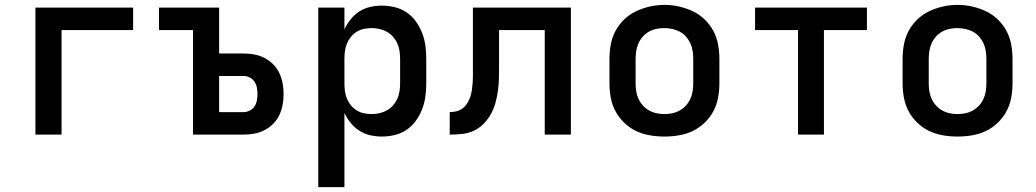

<svg xmlns="http://www.w3.org/2000/svg" viewBox="-20 -551 4240 786"><path d="M125 0V-520H525V-428H232V0Z M770 0V-428H631V-520H877V-332H977Q999 -332 1021 -328Q1043 -324 1062.5 -314Q1082 -304 1098 -288Q1114 -272 1123.5 -252Q1133 -232 1137 -210Q1141 -188 1141 -166Q1141 -144 1137 -122Q1133 -100 1123.5 -80Q1114 -60 1098 -44Q1082 -28 1062.5 -18Q1043 -8 1021 -4Q999 0 977 0ZM877 -92H977Q990 -92 1002 -98Q1014 -104 1021.5 -115Q1029 -126 1031.5 -139.5Q1034 -153 1034 -166Q1034 -179 1031.5 -192.5Q1029 -206 1021.5 -217Q1014 -228 1002 -234Q990 -240 977 -240H877Z M1283 215V-520H1390V-431Q1400 -453 1415.5 -472Q1431 -491 1451 -504Q1471 -517 1495 -522.5Q1519 -528 1543 -528Q1570 -528 1596.5 -521.5Q1623 -515 1645 -500Q1667 -485 1683 -462.5Q1699 -440 1708.5 -415Q1718 -390 1721.5 -363.5Q1725 -337 1725 -310V-210Q1725 -183 1721.5 -156.5Q1718 -130 1708.5 -105Q1699 -80 1683 -57.5Q1667 -35 1645 -20Q1623 -5 1596.5 1.5Q1570 8 1543 8Q1519 8 1495 2.5Q1471 -3 1451 -16Q1431 -29 1415.5 -48Q1400 -67 1390 -89V215ZM1501 -84Q1517 -84 1533 -87.5Q1549 -91 1563.5 -99Q1578 -107 1589 -119.5Q1600 -132 1606.5 -146.5Q1613 -161 1615.5 -177.5Q1618 -194 1618 -210V-310Q1618 -326 1615.5 -342.5Q1613 -359 1606.5 -373.5Q1600 -388 1589 -400.5Q1578 -413 1563.5 -421Q1549 -429 1533 -432.5Q1517 -436 1501 -436Q1485 -436 1469 -432.5Q1453 -429 1439.5 -420.5Q1426 -412 1416 -399.5Q1406 -387 1400 -372Q1394 -357 1392 -341.5Q1390 -326 1390 -310V-210Q1390 -194 1392 -178.5Q1394 -163 1400 -148Q1406 -133 1416 -120.5Q1426 -108 1439.5 -99.5Q1453 -91 1469 -87.5Q1485 -84 1501 -84Z M1821 0V-92Q1835 -92 1849 -95.5Q1863 -99 1874.5 -108Q1886 -117 1893.5 -129.5Q1901 -142 1905.5 -155.5Q1910 -169 1912 -183.5Q1914 -198 1915 -212.5Q1916 -227 1916 -241Q1916 -255 1916 -270Q1916 -273 1916 -275.5Q1916 -278 1916 -281V-520H2317V0H2210V-428H2023V-281Q2023 -256 2022.5 -230.5Q2022 -205 2018.5 -180Q2015 -155 2008.5 -131Q2002 -107 1990 -85Q1978 -63 1960 -44.5Q1942 -26 1919 -15.5Q1896 -5 1871 -2.5Q1846 0 1821 0Z M2700 8Q2670 8 2640.5 3Q2611 -2 2584.5 -14.5Q2558 -27 2536 -48Q2514 -69 2500 -95Q2486 -121 2480.5 -150.5Q2475 -180 2475 -210V-310Q2475 -340 2480.5 -369.5Q2486 -399 2500 -425Q2514 -451 2536 -472Q2558 -493 2585 -505.5Q2612 -518 2641 -524.5Q2670 -531 2700 -531Q2730 -531 2759 -524.5Q2788 -518 2815 -505.5Q2842 -493 2864 -472Q2886 -451 2900 -425Q2914 -399 2919.5 -369.5Q2925 -340 2925 -310V-210Q2925 -180 2919.5 -150.5Q2914 -121 2900 -95Q2886 -69 2864 -48Q2842 -27 2815.5 -14.5Q2789 -2 2759.5 3Q2730 8 2700 8ZM2700 -84Q2716 -84 2732.5 -87.5Q2749 -91 2763 -99Q2777 -107 2788 -119Q2799 -131 2806 -146Q2813 -161 2815.5 -177.5Q2818 -194 2818 -210V-310Q2818 -326 2815.5 -342.5Q2813 -359 2806 -374Q2799 -389 2788 -401.5Q2777 -414 2762.5 -421.5Q2748 -429 2731.5 -432.5Q2715 -436 2698 -436Q2682 -436 2666 -432.5Q2650 -429 2636 -421Q2622 -413 2611 -400.5Q2600 -388 2593.5 -373Q2587 -358 2584.5 -342Q2582 -326 2582 -310V-210Q2582 -194 2584.5 -177.5Q2587 -161 2594 -146Q2601 -131 2612 -119Q2623 -107 2637 -99Q2651 -91 2667.5 -87.5Q2684 -84 2700 -84Z M3247 0V-428H3071V-520H3529V-428H3353V0Z M3900 8Q3870 8 3840.5 3Q3811 -2 3784.5 -14.5Q3758 -27 3736 -48Q3714 -69 3700 -95Q3686 -121 3680.5 -150.5Q3675 -180 3675 -210V-310Q3675 -340 3680.5 -369.5Q3686 -399 3700 -425Q3714 -451 3736 -472Q3758 -493 3785 -505.5Q3812 -518 3841 -524.5Q3870 -531 3900 -531Q3930 -531 3959 -524.5Q3988 -518 4015 -505.5Q4042 -493 4064 -472Q4086 -451 4100 -425Q4114 -399 4119.5 -369.5Q4125 -340 4125 -310V-210Q4125 -180 4119.5 -150.5Q4114 -121 4100 -95Q4086 -69 4064 -48Q4042 -27 4015.5 -14.5Q3989 -2 3959.5 3Q3930 8 3900 8ZM3900 -84Q3916 -84 3932.5 -87.5Q3949 -91 3963 -99Q3977 -107 3988 -119Q3999 -131 4006 -146Q4013 -161 4015.5 -177.5Q4018 -194 4018 -210V-310Q4018 -326 4015.5 -342.5Q4013 -359 4006 -374Q3999 -389 3988 -401.5Q3977 -414 3962.5 -421.5Q3948 -429 3931.5 -432.5Q3915 -436 3898 -436Q3882 -436 3866 -432.5Q3850 -429 3836 -421Q3822 -413 3811 -400.5Q3800 -388 3793.5 -373Q3787 -358 3784.5 -342Q3782 -326 3782 -310V-210Q3782 -194 3784.5 -177.5Q3787 -161 3794 -146Q3801 -131 3812 -119Q3823 -107 3837 -99Q3851 -91 3867.5 -87.5Q3884 -84 3900 -84Z"/></svg>

Font: Iosevka Custom SmBdEx
Style: Regular
Weight: 600
Width: 7
Monospace: yes
Designer: Belleve Invis
Foundry: Belleve Invis
Version: Version 11.2.4; ttfautohint (v1.8.4)